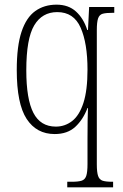

<svg xmlns="http://www.w3.org/2000/svg" viewBox="-20 -566 529 825"><path d="M269 239V215H288Q316 215 330.5 210.5Q345 206 350.5 190Q356 174 356 139V30Q356 -7 356.5 -46.5Q357 -86 358 -102H356Q337 -52 303.5 -21Q270 10 215 10Q137 10 94.5 -55Q52 -120 52 -265Q52 -368 72.5 -429.5Q93 -491 131.5 -518.5Q170 -546 223 -546Q274 -546 306.5 -516.5Q339 -487 355 -437H358L363 -536H471V-511H466Q436 -511 421.5 -507Q407 -503 401.5 -487Q396 -471 396 -437V140Q396 174 401.5 190Q407 206 421 210.5Q435 215 462 215H466V239ZM220 -22Q259 -22 290 -46Q321 -70 338.5 -124Q356 -178 356 -267Q356 -380 326.5 -447Q297 -514 226 -514Q161 -514 127 -457Q93 -400 93 -264Q93 -140 123.5 -81Q154 -22 220 -22Z"/></svg>

Font: Noto Serif Lao Condensed ExtraLight
Style: Regular
Weight: 200
Width: 3
Designer: Monotype Design Team
Foundry: Monotype Imaging Inc.
Version: Version 2.003; ttfautohint (v1.8.4.7-5d5b)